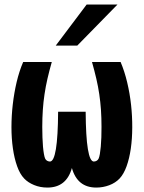

<svg xmlns="http://www.w3.org/2000/svg" viewBox="-20 -824 642 858"><path d="M367.2 -803.7H504.9L325.2 -620.1H229ZM191.9 14.2Q159.7 14.2 132.3 2.9Q105 -8.3 87.9 -26.4Q68.8 -46.4 56.4 -81.5Q43.9 -116.7 37.6 -161.1Q31.2 -205.6 31.2 -255.9Q31.2 -306.2 37.1 -357.4Q43 -408.7 54.4 -457.3Q65.9 -505.9 83.5 -546.9H211.4Q200.2 -507.3 192.1 -472.4Q184.1 -437.5 179 -403.1Q173.8 -368.7 171.4 -333Q168.9 -297.4 168.9 -256.8Q168.9 -232.9 169.7 -210.2Q170.4 -187.5 172.1 -168.7Q173.8 -149.9 176.3 -136Q178.7 -122.1 181.6 -115.7Q187.5 -103 203.1 -102.1Q238.3 -102.1 239.7 -324.7H362.8Q364.3 -102.1 399.4 -102.1Q415 -103 420.9 -115.7Q423.8 -122.1 426.3 -136Q428.7 -149.9 430.4 -168.7Q432.1 -187.5 432.9 -210.2Q433.6 -232.9 433.6 -256.8Q433.6 -297.4 431.2 -333Q428.7 -368.7 423.6 -403.1Q418.5 -437.5 410.4 -472.4Q402.3 -507.3 391.1 -546.9H519Q536.6 -505.4 548.3 -456.1Q560.1 -406.7 565.7 -355.5Q571.3 -304.2 571 -253.9Q570.8 -203.6 564.5 -159.7Q558.1 -115.7 545.7 -81.1Q533.2 -46.4 514.6 -26.4Q496.1 -6.8 468.3 3.7Q440.4 14.2 410.2 14.2Q325.7 14.2 301.3 -73.2Q276.9 14.2 191.9 14.2Z"/></svg>

Font: Hack
Style: Bold
Weight: 700
Monospace: yes
Designer: Christopher Simpkins
Foundry: Christopher Simpkins
Version: Version 2.017